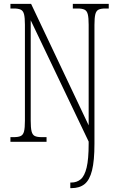

<svg xmlns="http://www.w3.org/2000/svg" viewBox="-20 -734 609 994"><path d="M344 240V211H349Q378 211 398 194Q418 177 428.5 133.5Q439 90 439 10V-1L139 -629V-109Q139 -72 143.5 -54Q148 -36 160 -30Q172 -24 196 -24H221V0H34V-24H51Q75 -24 87.5 -30Q100 -36 104.5 -54Q109 -72 109 -109V-606Q109 -642 104.5 -660Q100 -678 87.5 -684Q75 -690 52 -690H34V-714H141L439 -85V-606Q439 -642 434.5 -660Q430 -678 417.5 -684Q405 -690 382 -690H357V-714H543V-690H526Q502 -690 490 -684Q478 -678 473.5 -660Q469 -642 469 -605V11Q469 98 456.5 148Q444 198 418 219Q392 240 350 240Z"/></svg>

Font: Noto Serif Bengali ExtraCondensed ExtraLight
Style: Regular
Weight: 200
Width: 2
Designer: Juan Bruce, Universal Thirst, Indian Type Foundry and the Monotype Design Team.
Foundry: Monotype Imaging Inc.
Version: Version 2.003; ttfautohint (v1.8.4.7-5d5b)